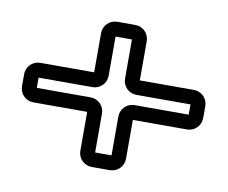

<svg xmlns="http://www.w3.org/2000/svg" viewBox="-61 -662 766 646"><g transform="rotate(10 321.5 -339.0)"><path d="M396 -356H581V-321H396C370 -321 349 -300 349 -274V-141H293V-274C293 -300 272 -321 246 -321H62V-356H246C272 -356 293 -377 293 -403V-537H349V-403C349 -377 370 -356 396 -356ZM12 -359V-318C12 -292 33 -271 59 -271H243V-138C243 -112 264 -91 290 -91H352C378 -91 399 -112 399 -138V-271H584C610 -271 631 -292 631 -318V-359C631 -385 610 -406 584 -406H399V-540C399 -566 378 -587 352 -587H290C264 -587 243 -566 243 -540V-406H59C33 -406 12 -385 12 -359Z"/></g></svg>

Font: DIN Rundschrift
Style: BreitKont
Weight: 400
Width: 7
Version: Version 1.027